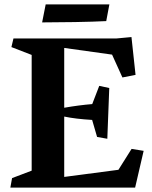

<svg xmlns="http://www.w3.org/2000/svg" viewBox="-20 -850 690 870"><path d="M516.6 -80.6 576.2 -175.3 630.9 -166.5 592.3 0H26.9L34.7 -43L123.5 -76.7V-601.1L31.7 -636.7L41 -675.8H508.3L575.7 -682.1L594.2 -510.7L534.7 -499L487.8 -602.5L271 -632.8V-361.8Q337.9 -373.5 397.9 -378.4L429.7 -460.9L475.1 -451.2L466.3 -221.2L419.9 -229.5L397.5 -306.6Q322.3 -311 271 -321.8V-48.3ZM187 -830.1H475.6L461.4 -754.4Q405.3 -751.5 319.6 -750Q233.9 -748.5 170.9 -748.5Z"/></svg>

Font: Vesper Libre
Style: Bold
Weight: 700
Designer: Robert Keller & Kimya Gandhi
Foundry: Mota Italic
Version: Version 1.058